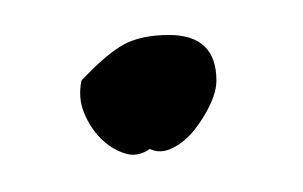

<svg xmlns="http://www.w3.org/2000/svg" viewBox="-20 -83 169 107"><path d="M25.4 -38.1Q39.1 -52.7 48.8 -58.1Q58.6 -63.5 74.2 -63.5Q100.6 -63.5 100.6 -38.1Q100.6 -32.2 97.2 -24.9Q93.8 -17.6 88.4 -10.7Q83 -3.9 76.2 -0.5Q69.3 2.9 63.5 0Q56.6 4.9 49.3 2.4Q42 0 36.1 -5.9Q30.3 -11.7 26.9 -20Q23.4 -28.3 25.4 -38.1Z"/></svg>

Font: Shadows Into Light
Style: Regular
Weight: 400
Designer: Kimberly Geswein
Foundry: Kimberly Geswein
Version: Version 001.000